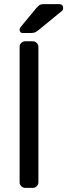

<svg xmlns="http://www.w3.org/2000/svg" viewBox="-20 -910 326 930"><path d="M75 0ZM166 -27Q166 -16 158 -8Q150 0 139 0H102Q91 0 83 -8Q75 -16 75 -27V-683Q75 -694 83 -702Q91 -710 102 -710H139Q150 -710 158 -702Q166 -694 166 -683ZM156 -871Q167 -884 174.5 -887Q182 -890 193 -890H267Q286 -890 286 -870Q286 -863 281 -858L170 -767Q162 -760 153 -755Q144 -750 128 -750H91Q75 -750 75 -766Q75 -774 80 -779Z"/></svg>

Font: Rubik
Style: Regular
Weight: 400
Designer: Hubert & Fischer
Foundry: Hubert & Fischer
Version: Version 1.002; ttfautohint (v1.6)